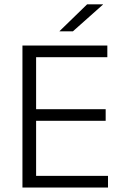

<svg xmlns="http://www.w3.org/2000/svg" viewBox="-20 -844 558 864"><path d="M81 0V-639H142.5V0ZM100 0V-52.5H466V0ZM116 -300.5V-352.5H455.5V-300.5ZM99 -586.5V-639H463V-586.5ZM372 -824.5H443.5V-823.5L308 -703H248V-704Z"/></svg>

Font: Anek Gurmukhi Medium Light
Style: Regular
Weight: 300
Version: Version 1.003